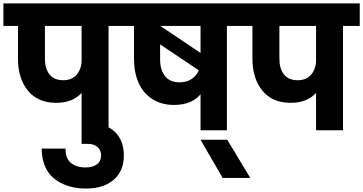

<svg xmlns="http://www.w3.org/2000/svg" viewBox="-37 -760 2119 1120"><path d="M332 -292Q382.8 -292 410.9 -325.4Q439 -358.9 439 -409.2V-608.9H225.1V-418Q225.1 -359.9 251.7 -325.9Q278.3 -292 332 -292ZM-17.1 -608.9V-740.2H693.8V-608.9H596.2V0H439V-217.8Q386.2 -160.2 291 -160.2Q183.6 -160.2 125.7 -231.4Q67.9 -302.7 67.9 -418V-608.9Z M465.8 339.8Q425.3 339.8 388.7 332.3Q352.1 324.7 318.1 307.1Q284.2 289.6 259.5 263.4Q234.9 237.3 220.5 197Q206.1 156.7 206.5 106.9H345.7Q344.2 163.1 376.2 189.9Q408.2 216.8 461.9 216.8Q504.9 216.8 528.8 198.2Q552.7 179.7 552.7 146Q552.7 116.7 532.2 97.9Q511.7 79.1 473.6 79.1H439V-43H473.6Q577.6 -43 631.6 7.6Q685.5 58.1 685.5 147.9Q685.5 236.8 626.5 288.3Q567.4 339.8 465.8 339.8Z M1010.7 -279.8Q1051.8 -279.8 1080.3 -298.8Q1108.9 -317.9 1122.6 -350.1L897 -501V-413.1Q897 -352.5 925.5 -316.2Q954.1 -279.8 1010.7 -279.8ZM1132.8 -451.2V-608.9H897.9ZM659.7 -608.9V-740.2H1384.8V-608.9H1286.6V0H1132.8V-210Q1081.5 -147.9 977.5 -147.9Q902.8 -147.9 849.4 -183.6Q795.9 -219.2 770.3 -279.3Q744.6 -339.4 744.6 -418V-608.9Z M1261.7 277.8 1132.8 55.2H1288.6L1422.9 277.8Z M1699.7 -292Q1750.5 -292 1778.6 -325.4Q1806.6 -358.9 1806.6 -409.2V-608.9H1592.8V-418Q1592.8 -359.9 1619.4 -325.9Q1646 -292 1699.7 -292ZM1350.6 -608.9V-740.2H2061.5V-608.9H1963.9V0H1806.6V-217.8Q1753.9 -160.2 1658.7 -160.2Q1551.3 -160.2 1493.4 -231.4Q1435.5 -302.7 1435.5 -418V-608.9Z"/></svg>

Font: SVN-Poppins
Style: Bold
Weight: 700
Designer: Ninad Kale (Devanagari), Jonny Pinhorn (Latin)
Foundry: Indian Type Foundry
Version: Version 3.200;PS 1.000;hotconv 16.6.54;makeotf.lib2.5.65590